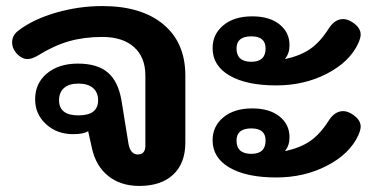

<svg xmlns="http://www.w3.org/2000/svg" viewBox="-20 -604 1251 634"><path d="M284 -113 271 -171Q257 -161 221 -161Q168 -161 132 -194Q96 -227 96 -276Q96 -329 135 -361.5Q174 -394 237 -394Q301 -394 335.5 -365Q370 -336 381 -273L404 -131Q410 -94 435 -94Q460 -94 460 -123V-355Q460 -415 422.5 -448.5Q385 -482 318 -482Q257 -482 207 -467.5Q157 -453 104 -420Q85 -409 71 -409Q50 -409 32 -431Q20 -446 20 -464Q20 -488 42 -504Q91 -541 166 -562.5Q241 -584 318 -584Q447 -584 519.5 -523.5Q592 -463 592 -355V-133Q592 -65 552 -27.5Q512 10 440 10Q379 10 338 -22.5Q297 -55 284 -113ZM304 -273Q304 -299 287 -313.5Q270 -328 239 -328Q208 -328 191.5 -313.5Q175 -299 175 -273Q175 -223 239 -223Q304 -223 304 -273Z M682 -445Q682 -491 717.5 -520.5Q753 -550 813 -550Q870 -550 903 -523.5Q936 -497 936 -455Q936 -428 922 -411V-409Q972 -420 1004.5 -442.5Q1037 -465 1065 -509Q1085 -541 1113 -541Q1125 -541 1138 -534Q1171 -515 1171 -490Q1171 -479 1163 -461Q1135 -400 1060 -361Q985 -322 892 -322Q794 -322 738 -354.5Q682 -387 682 -445ZM857 -444Q857 -484 810 -484Q761 -484 761 -444Q761 -400 810 -400Q857 -400 857 -444ZM682 -141Q682 -187 717.5 -216.5Q753 -246 813 -246Q870 -246 903 -219.5Q936 -193 936 -151Q936 -124 922 -107V-105Q972 -116 1004.5 -138.5Q1037 -161 1065 -205Q1085 -237 1113 -237Q1125 -237 1138 -230Q1171 -211 1171 -186Q1171 -175 1163 -157Q1135 -96 1060 -57Q985 -18 892 -18Q794 -18 738 -50.5Q682 -83 682 -141ZM857 -140Q857 -180 810 -180Q761 -180 761 -140Q761 -96 810 -96Q857 -96 857 -140Z"/></svg>

Font: Kodchasan
Style: Bold
Weight: 700
Designer: Katatrad Aksorn Co.,Ltd.
Foundry: Cadson Demak Co.,Ltd.
Version: Version 1.000; ttfautohint (v1.6)